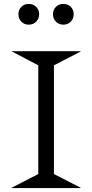

<svg xmlns="http://www.w3.org/2000/svg" viewBox="-20 -962 472 982"><path d="M40 -699.2V-700.2H392.1V-698.2L255.9 -627.9V-71.8L392.1 -2V0H40V-2L175.8 -71.8V-627.9ZM89.1 -851.1Q74.2 -866.2 74.2 -889.2Q74.2 -912.1 89.1 -927Q104 -941.9 127 -941.9Q149.9 -941.9 165 -927Q180.2 -912.1 180.2 -889.2Q180.2 -866.2 165 -851.1Q149.9 -835.9 127 -835.9Q104 -835.9 89.1 -851.1ZM266.1 -851.1Q251 -866.2 251 -889.2Q251 -912.1 266.1 -927Q281.2 -941.9 304.2 -941.9Q327.1 -941.9 342 -927Q356.9 -912.1 356.9 -889.2Q356.9 -866.2 342 -851.1Q327.1 -835.9 304.2 -835.9Q281.2 -835.9 266.1 -851.1Z"/></svg>

Font: Messapia
Style: Regular
Weight: 400
Designer: Luca Marsano
Foundry: Collletttivo
Version: Version 1.000;FEAKit 1.0